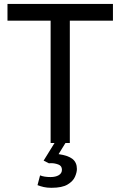

<svg xmlns="http://www.w3.org/2000/svg" viewBox="-20 -709 597 952"><path d="M231 0V-606.4H17.1V-689.5H540V-606.4H326.2V0ZM234.9 222.2Q212.9 222.2 196.3 218.3Q179.7 214.4 166 209L178.7 160.6Q199.2 168.9 230.5 168.9Q255.4 168.9 271.2 159.7Q287.1 150.4 287.1 132.8Q287.1 113.3 269.3 106.7Q251.5 100.1 234.9 100.1Q226.1 100.1 222.2 100.6L196.3 87.4L251 -1H305.2L270.5 55.2Q317.9 62 339.6 79.3Q361.3 96.7 361.3 128.9Q361.3 145.5 351.8 167.5Q342.3 189.5 315.2 205.8Q288.1 222.2 234.9 222.2Z"/></svg>

Font: Shanti
Style: Regular
Weight: 400
Designer: Vernon Adams
Foundry: Vernon Adams
Version: Version 1.100; ttfautohint (v1.8.4)